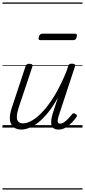

<svg xmlns="http://www.w3.org/2000/svg" viewBox="-20 -1030 686 1550"><path d="M152 16Q116 16 91 -2.5Q66 -21 60.5 -60.5Q55 -100 76 -162L186 -494Q191 -506 197 -510.5Q203 -515 217 -515Q233 -515 239 -509Q245 -503 241 -491L130 -159Q117 -118 116 -90Q115 -62 127.5 -48Q140 -34 166 -34Q198 -34 238.5 -57Q279 -80 325.5 -129.5Q372 -179 421 -259.5Q470 -340 517 -455L530 -495Q534 -508 540.5 -512Q547 -516 560 -516Q577 -516 583.5 -510.5Q590 -505 585 -493L456 -101Q448 -76 446 -61Q444 -46 448.5 -39Q453 -32 464 -32Q481 -32 498.5 -44Q516 -56 532.5 -73.5Q549 -91 562 -108Q569 -116 575.5 -116Q582 -116 590 -110Q600 -104 601 -97.5Q602 -91 597 -85Q585 -68 563.5 -44Q542 -20 513.5 -2Q485 16 452 16Q428 16 414 6.5Q400 -3 395.5 -20.5Q391 -38 394 -62.5Q397 -87 406 -115L448 -243Q409 -172 369 -122.5Q329 -73 290.5 -42.5Q252 -12 217 2Q182 16 152 16ZM307 -706Q295 -706 292.5 -712.5Q290 -719 293 -731Q297 -744 303.5 -751Q310 -758 321 -758H586Q598 -758 600 -751Q602 -744 599 -731Q596 -718 589 -712Q582 -706 571 -706ZM0 490H646V500H0ZM0 -20H646V0H0ZM0 -505H646V-500H0ZM0 -1010H646V-1000H0Z"/></svg>

Font: Playwrite US Trad Guides
Style: Regular
Weight: 400
Designer: Veronika Burian, José Scaglione
Foundry: TypeTogether
Version: Version 1.003